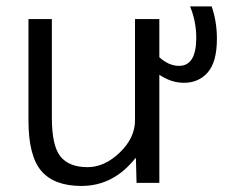

<svg xmlns="http://www.w3.org/2000/svg" viewBox="-20 -580 713 609"><path d="M408.2 -519.5H485.4V-398.4Q515.6 -371.1 547.9 -371.1Q602.5 -371.1 602.5 -460Q602.5 -511.7 583 -559.6H651.4Q668 -511.7 668 -457Q668 -383.8 639.2 -350.6Q610.4 -317.4 563.5 -317.4Q523.4 -317.4 485.4 -342.8V0H413.1L411.1 -78.1H409.2Q339.8 9.8 238.3 9.8Q151.4 9.8 110.8 -38.1Q70.3 -85.9 70.3 -197.3V-519.5H144.5V-207Q144.5 -117.2 171.9 -83.5Q199.2 -49.8 257.8 -49.8Q311.5 -49.8 359.9 -96.2Q408.2 -142.6 408.2 -198.2Z"/></svg>

Font: Mgen+ 1c regular
Style: Regular
Weight: 400
Designer: [Source Han Sans]
Ryoko NISHIZUKA  (kana & ideographs); Paul D. Hunt (Latin, Greek & Cyrillic); Wenlong ZHANG  (bopomofo
Version: Version 1.059.20150602